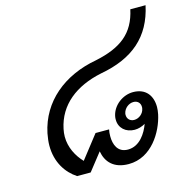

<svg xmlns="http://www.w3.org/2000/svg" viewBox="-104 -802 900 912"><g transform="rotate(-15 345.5 -346.0)"><path d="M488.3 -141.7C506.7 -141.7 525 -147.5 540.8 -156.7C525.8 -115 491.7 -59.2 433.3 -59.2C381.7 -59.2 367.5 -102.5 367.5 -141.7C367.5 -153.3 368.3 -165 370.8 -175H304.2L215.8 -61.7C183.3 -95.8 158.3 -142.5 158.3 -195.8C158.3 -208.3 160 -220.8 162.5 -233.3C185.8 -345.8 275 -415 402.5 -441.7C564.2 -470.8 659.2 -552.5 690.8 -700H615.8C591.7 -587.5 522.5 -535 395.8 -508.3C233.3 -479.2 114.2 -380.8 83.3 -233.3C79.2 -211.7 76.7 -191.7 76.7 -173.3C76.7 -91.7 115.8 -33.3 166.7 0H233.3L300.8 -85.8C310 -32.5 345 8.3 419.2 8.3C531.7 8.3 596.7 -101.7 614.2 -183.3C616.7 -195.8 618.3 -208.3 618.3 -219.2C618.3 -275 588.3 -316.7 525.8 -316.7C475.8 -316.7 425.8 -280 415 -229.2C413.3 -222.5 413.3 -216.7 413.3 -210.8C413.3 -170 445 -141.7 488.3 -141.7ZM498.3 -187.5C477.5 -187.5 464.2 -201.7 464.2 -220.8C464.2 -224.2 464.2 -226.7 465 -229.2C470 -252.5 492.5 -270.8 515.8 -270.8C535.8 -270.8 549.2 -257.5 549.2 -238.3C549.2 -235 549.2 -232.5 548.3 -229.2C544.2 -205.8 521.7 -187.5 498.3 -187.5Z"/></g></svg>

Font: BoonHome
Style: Book Oblique
Weight: 400
Italic angle: -12°
Designer: Sungsit Sawaiwan
Foundry: Sungsit Sawaiwan
Version: Version 0.2